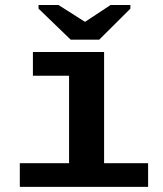

<svg xmlns="http://www.w3.org/2000/svg" viewBox="-20 -732 640 752"><path d="M387.7 -92.8H560.1V0H57.6V-92.8H250.5V-435.5H108.9V-528.3H387.7ZM368.7 -576.7H256.8L130.9 -698.2V-712.4H209L312 -647H314L413.1 -712.4H490.7V-698.2Z"/></svg>

Font: Liberation Mono
Style: Bold
Weight: 700
Monospace: yes
Designer: Steve Matteson
Foundry: Ascender Corporation
Version: Version 2.1.5